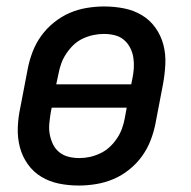

<svg xmlns="http://www.w3.org/2000/svg" viewBox="-20 -562 590 594"><path d="M224 12Q192 12 162.5 6Q133 0 108 -15Q83 -30 66 -54Q49 -78 41.5 -106.5Q34 -135 35 -166.5Q36 -198 43 -230L66 -350Q71 -376 81 -402Q91 -428 107.5 -451Q124 -474 147 -492.5Q170 -511 195.5 -522Q221 -533 248.5 -537.5Q276 -542 302 -542Q334 -542 364 -536Q394 -530 419 -515Q444 -500 461 -476Q478 -452 485.5 -423.5Q493 -395 491.5 -363.5Q490 -332 484 -300L461 -180Q456 -154 446 -128Q436 -102 419.5 -79Q403 -56 380 -37.5Q357 -19 331 -8Q305 3 277.5 7.5Q250 12 224 12ZM386 -301 389 -316Q393 -334 394 -351Q395 -368 392.5 -384Q390 -400 382.5 -414.5Q375 -429 363 -439Q351 -449 335 -453Q319 -457 301 -457Q285 -457 268.5 -453.5Q252 -450 236 -442.5Q220 -435 207.5 -423Q195 -411 185 -396Q175 -381 169.5 -365.5Q164 -350 161 -334L154 -301ZM226 -73Q242 -73 258 -76.5Q274 -80 290 -87.5Q306 -95 319 -107Q332 -119 342 -134Q352 -149 357.5 -164.5Q363 -180 366 -196L372 -229H140L137 -214Q134 -196 132.5 -179Q131 -162 134 -146Q137 -130 144 -115.5Q151 -101 163.5 -91Q176 -81 192 -77Q208 -73 226 -73Z"/></svg>

Font: Lode Dark Term
Style: Bold Italic
Weight: 700
Italic angle: -11°
Monospace: yes
Designer: Belleve Invis
Foundry: Belleve Invis
Version: Version 29.2.0